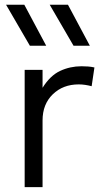

<svg xmlns="http://www.w3.org/2000/svg" viewBox="-20 -774 429 794"><path d="M82 0V-485H156V-411Q187.5 -461.5 228.8 -480.8Q270 -500 317 -500Q330.5 -500 344.2 -499Q358 -498 370.5 -495L359 -417.5Q345.5 -421 332.2 -423Q319 -425 305.5 -425Q240.5 -425 198.2 -384Q156 -343 156 -276V0ZM284 -585 185.5 -754.5H261L351.5 -585ZM103.5 -585 5 -754.5H80.5L171 -585Z"/></svg>

Font: Geologica Roman ExtraLight
Style: Regular
Weight: 250
Designer: Sindre Bremnes, Frode Helland
Foundry: Monokrom Skriftforlag AS
Version: Version 1.010;gftools[0.9.28]